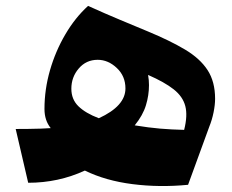

<svg xmlns="http://www.w3.org/2000/svg" viewBox="-20 -614 781 645"><path d="M275.9 -594.2Q334 -567.9 384 -547.1Q434.1 -526.4 477.1 -508.3Q551.3 -477.5 601.6 -447.5Q651.9 -417.5 677.2 -378.7Q702.6 -339.8 702.6 -282.2Q702.6 -262.2 697.5 -236.8Q692.4 -211.4 683.1 -188.5L611.8 6.8Q515.6 16.1 425.3 4.6Q335 -6.8 265.1 -41Q176.3 0 74.7 0L32.7 -180.7Q48.3 -180.7 72 -180.9Q95.7 -181.2 117.9 -181.9Q140.1 -182.6 150.4 -183.6Q129.4 -209.5 129.4 -248Q129.4 -313.5 147.9 -377.9Q166.5 -442.4 199.5 -498.5Q232.4 -554.7 275.9 -594.2ZM312 -216.8Q401.4 -257.8 401.4 -316.9Q401.4 -358.4 372.3 -385.7Q343.3 -413.1 308.1 -413.1Q269.5 -413.1 244.6 -384Q219.7 -355 219.7 -315.9Q219.7 -280.3 243.4 -257.1Q267.1 -233.9 312 -216.8ZM432.6 -192.9Q480 -185.1 518.1 -181.9Q556.2 -178.7 598.6 -177.7Q610.8 -225.6 602.5 -257.6Q594.2 -289.6 563.7 -313.7Q533.2 -337.9 477.5 -362.3Q480.5 -344.7 480.5 -328.1Q480.5 -293.9 470.2 -260.3Q460 -226.6 432.6 -192.9Z"/></svg>

Font: Pinar DS4-Bold
Style: Regular
Weight: 700
Designer: Amin Abedi
Version: Version 2.000